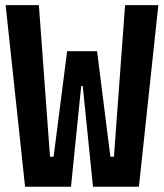

<svg xmlns="http://www.w3.org/2000/svg" viewBox="-20 -713 626 733"><path d="M75.7 0 1.5 -693.4H128.4L170.9 -114.7H184.6L236.3 -517.6H350.6L309.6 -384.3H290L251 0ZM335 0 295.9 -384.3H276.4L236.3 -517.6H350.6L401.4 -114.7H415L457.5 -693.4H584.5L510.3 0Z"/></svg>

Font: Cascadia Mono
Style: Regular
Weight: 400
Monospace: yes
Designer: Aaron Bell
Foundry: Saja Typeworks
Version: Version 2102.003